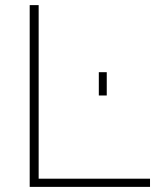

<svg xmlns="http://www.w3.org/2000/svg" viewBox="-20 -730 620 750"><path d="M96 0V-710H131V-32H566V0ZM366 -357V-448H397V-357Z"/></svg>

Font: Raleway-v4020 ExtraLight
Style: Regular
Weight: 275
Designer: Matt McInerney, Pablo Impallari, Rodrigo Fuenzalida
Foundry: Matt McInerney, Pablo Impallari, Rodrigo Fuenzalida
Version: Version 4.020;PS 004.020;hotconv 1.0.88;makeotf.lib2.5.64775